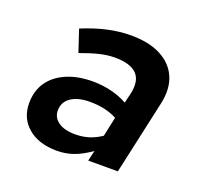

<svg xmlns="http://www.w3.org/2000/svg" viewBox="-96 -625 792 743"><g transform="rotate(20 300.0 -253.0)"><path d="M206 6Q132 6 87.5 -31.5Q43 -69 43 -131Q43 -182 68 -218Q93 -254 139 -274Q185 -294 247 -294Q286 -294 323 -285Q360 -276 390 -259L400 -301Q412 -356 385.5 -383Q359 -410 295 -410Q266 -410 232.5 -402Q199 -394 156 -378L126 -468Q182 -491 230.5 -501.5Q279 -512 325 -512Q399 -512 448 -486.5Q497 -461 517 -414.5Q537 -368 523 -304L456 0H334L344 -43Q307 -17 274.5 -5.5Q242 6 206 6ZM157 -142Q157 -113 182 -95.5Q207 -78 251 -78Q281 -78 307 -86Q333 -94 358 -111L375 -191Q353 -203 325 -209.5Q297 -216 263 -216Q214 -216 185.5 -196.5Q157 -177 157 -142Z"/></g></svg>

Font: Red Hat Mono SemiBold
Style: Italic
Weight: 600
Italic angle: -12°
Monospace: yes
Designer: Pentagram, MCKL
Foundry: MCKL
Version: Version 1.030